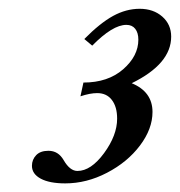

<svg xmlns="http://www.w3.org/2000/svg" viewBox="-20 -664 410 437"><path d="M128.4 -246.6Q92.8 -246.6 72.8 -257.3Q52.7 -268.1 52.7 -286.6Q52.7 -300.8 62.3 -310.8Q71.8 -320.8 90.3 -320.8Q112.8 -320.8 125 -299.3Q139.2 -274.9 156.2 -274.9Q187 -274.9 216.8 -315.4Q246.6 -356 246.6 -394Q246.6 -420.9 234.6 -436.5Q222.7 -452.1 201.2 -452.1Q185.1 -452.1 163.1 -444.8L169.9 -476.1Q225.6 -476.1 260.3 -506.3Q294.9 -536.6 294.9 -573.7Q294.9 -589.4 287.8 -598.4Q280.8 -607.4 267.6 -607.4Q236.3 -607.4 189.9 -560.1L171.9 -575.2Q207.5 -611.3 237.3 -627.7Q267.1 -644 297.9 -644Q329.1 -644 349.4 -626.2Q369.6 -608.4 369.6 -580.6Q369.6 -518.6 279.8 -474.6Q327.1 -455.1 327.1 -409.2Q327.1 -370.6 298.6 -332.8Q270 -294.9 223.6 -270.8Q177.2 -246.6 128.4 -246.6Z"/></svg>

Font: Elstob 10pt Medium
Style: Italic
Weight: 500
Italic angle: -20°
Designer: Peter S. Baker
Version: Version 1.015